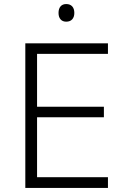

<svg xmlns="http://www.w3.org/2000/svg" viewBox="-20 -928 640 948"><path d="M105 -714H513V-662H163V-401H493V-349H163V-53H513V0H105ZM269 -864Q269 -885 279 -896.5Q289 -908 307 -908Q326 -908 336.5 -896.5Q347 -885 347 -864Q347 -844 336.5 -832.5Q326 -821 307 -821Q289 -821 279 -832.5Q269 -844 269 -864Z"/></svg>

Font: Noto Sans Mono UI Light
Style: Regular
Weight: 300
Monospace: yes
Designer: Monotype Design team
Foundry: Monotype Imaging Inc.
Version: Version 1.000